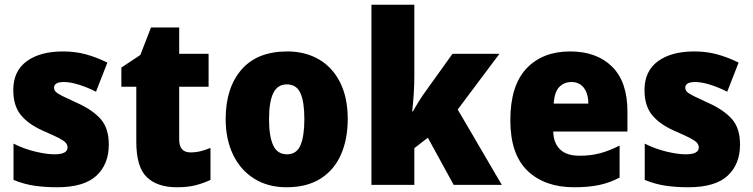

<svg xmlns="http://www.w3.org/2000/svg" viewBox="-20 -780 3176 810"><path d="M439 -170Q439 -87 386.5 -38.5Q334 10 221 10Q169 10 125 3.5Q81 -3 37 -21V-174Q81 -152 128.5 -140.5Q176 -129 210 -129Q265 -129 265 -158Q265 -169 257 -178Q249 -187 226.5 -198.5Q204 -210 160 -229Q98 -257 67 -296Q36 -335 36 -400Q36 -480 92.5 -521.5Q149 -563 246 -563Q297 -563 341.5 -551Q386 -539 433 -516L385 -393Q350 -411 313.5 -422.5Q277 -434 250 -434Q208 -434 208 -410Q208 -400 215.5 -392.5Q223 -385 244 -374.5Q265 -364 307 -345Q371 -316 405 -277.5Q439 -239 439 -170Z M784 -137Q805 -137 825.5 -142Q846 -147 868 -156V-21Q838 -7 805 1.5Q772 10 726 10Q644 10 599.5 -32.5Q555 -75 555 -182V-414H492V-495L572 -548L617 -664H736V-553H860V-414H736V-191Q736 -137 784 -137Z M1447 -278Q1447 -193 1418.5 -128Q1390 -63 1332.5 -26.5Q1275 10 1189 10Q1110 10 1052 -26.5Q994 -63 963 -128Q932 -193 932 -278Q932 -409 998.5 -486Q1065 -563 1192 -563Q1267 -563 1324.5 -530Q1382 -497 1414.5 -433Q1447 -369 1447 -278ZM1115 -277Q1115 -205 1132.5 -167Q1150 -129 1191 -129Q1231 -129 1247.5 -167Q1264 -205 1264 -278Q1264 -350 1247.5 -387Q1231 -424 1190 -424Q1151 -424 1133 -387.5Q1115 -351 1115 -277Z M1728 -460Q1728 -424 1725.5 -384.5Q1723 -345 1719 -310H1722Q1733 -330 1748 -354Q1763 -378 1775 -394L1889 -553H2087L1911 -318L2097 0H1894L1785 -199L1728 -155V0H1547V-760H1728Z M2385 -563Q2497 -563 2562 -499Q2627 -435 2627 -310V-225H2314Q2315 -177 2342.5 -150Q2370 -123 2425 -123Q2472 -123 2511.5 -133.5Q2551 -144 2594 -166V-31Q2555 -10 2510 0Q2465 10 2402 10Q2278 10 2205.5 -59.5Q2133 -129 2133 -273Q2133 -419 2201 -491Q2269 -563 2385 -563ZM2391 -434Q2360 -434 2339.5 -413Q2319 -392 2316 -343H2462Q2462 -385 2443 -409.5Q2424 -434 2391 -434Z M3102 -170Q3102 -87 3049.5 -38.5Q2997 10 2884 10Q2832 10 2788 3.5Q2744 -3 2700 -21V-174Q2744 -152 2791.5 -140.5Q2839 -129 2873 -129Q2928 -129 2928 -158Q2928 -169 2920 -178Q2912 -187 2889.5 -198.5Q2867 -210 2823 -229Q2761 -257 2730 -296Q2699 -335 2699 -400Q2699 -480 2755.5 -521.5Q2812 -563 2909 -563Q2960 -563 3004.5 -551Q3049 -539 3096 -516L3048 -393Q3013 -411 2976.5 -422.5Q2940 -434 2913 -434Q2871 -434 2871 -410Q2871 -400 2878.5 -392.5Q2886 -385 2907 -374.5Q2928 -364 2970 -345Q3034 -316 3068 -277.5Q3102 -239 3102 -170Z"/></svg>

Font: Noto Sans Gurmukhi SemiCondensed Black
Style: Regular
Weight: 900
Width: 4
Designer: Jelle Bosma - Monotype Design Team
Foundry: Monotype Imaging Inc.
Version: Version 2.004; ttfautohint (v1.8.4.7-5d5b)